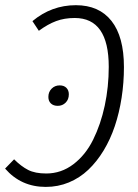

<svg xmlns="http://www.w3.org/2000/svg" viewBox="-31 -716 536 747"><path d="M147 11.2Q50.8 11.2 -11.2 -60.1L23.9 -96.2Q51.3 -68.8 78.4 -54.9Q105.5 -41 148.9 -41Q207 -41 254.4 -76.9Q301.8 -112.8 331.3 -172.4Q360.8 -231.9 376.5 -304.9Q392.1 -377.9 392.1 -456.1Q392.1 -646 259.8 -646Q219.7 -646 187.5 -634Q155.3 -622.1 120.1 -596.2L95.2 -633.8Q169.4 -695.8 264.2 -695.8Q354.5 -695.8 402.8 -634.5Q451.2 -573.2 451.2 -455.1Q451.2 -394 442.1 -335.7Q433.1 -277.3 415.8 -225.6Q398.4 -173.8 372.1 -130.4Q345.7 -86.9 312.5 -55.4Q279.3 -23.9 237.1 -6.3Q194.8 11.2 147 11.2ZM193.8 -304.2Q176.8 -304.2 167 -313.5Q157.2 -322.8 157.2 -338.9Q157.2 -358.4 169.9 -371.1Q182.6 -383.8 201.2 -383.8Q217.8 -383.8 227.3 -374.3Q236.8 -364.7 236.8 -349.1Q236.8 -329.1 224.4 -316.7Q211.9 -304.2 193.8 -304.2Z"/></svg>

Font: Fira Sans Compressed Light
Style: Italic
Weight: 300
Width: 3
Italic angle: -8°
Designer: Carrois Corporate & Edenspiekermann AG
Foundry: Carrois Corporate GbR & Edenspiekermann AG
Version: Version 4.203;PS 004.203;hotconv 1.0.88;makeotf.lib2.5.64775